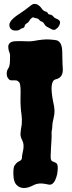

<svg xmlns="http://www.w3.org/2000/svg" viewBox="-20 -948 368 987"><path d="M265.6 -540Q232.4 -531.2 252.9 -426.8Q259.8 -398.4 260.3 -379.4Q260.7 -360.4 254.9 -337.9Q249 -315.4 249 -301.8Q249 -288.1 245.1 -269.5Q246.1 -249 244.6 -228Q243.2 -207 242.2 -187.5Q239.3 -139.6 241.2 -130.9Q243.2 -122.1 247.6 -119.6Q252 -117.2 257.8 -115.2Q271.5 -110.4 274.4 -102.5Q277.3 -94.7 276.9 -80.6Q276.4 -66.4 273.4 -50.8Q264.6 -13.7 249 -2.9Q240.2 2.9 231 1Q221.7 -1 210.9 -2.9Q177.7 -8.8 154.3 2.9Q96.7 34.2 65.4 2.9Q52.7 -9.8 49.8 -36.1Q45.9 -84 55.2 -97.7Q64.5 -111.3 70.8 -114.7Q77.1 -118.2 82 -121.1Q92.8 -126 92.8 -137.7Q92.8 -146.5 95.2 -156.7Q97.7 -167 99.6 -178.7Q104.5 -207 94.7 -225.6Q84 -247.1 85.4 -260.7Q86.9 -274.4 87.9 -285.2L91.8 -308.6Q93.8 -336.9 90.8 -356.9Q87.9 -377 86.4 -398.9Q85 -420.9 85.4 -440.4Q85.9 -460 85.9 -477.5Q85.9 -518.6 77.6 -526.4Q69.3 -534.2 62.5 -534.7Q55.7 -535.2 48.8 -535.2Q30.3 -533.2 25.4 -541Q14.6 -551.8 14.6 -568.4Q14.6 -585 21 -593.8Q27.3 -602.5 29.3 -613.8Q31.2 -625 31.2 -637.7Q33.2 -667 29.3 -676.3Q25.4 -685.5 23.9 -692.9Q22.5 -700.2 22.5 -707Q22.5 -735.4 62.5 -736.3Q86.9 -737.3 112.3 -735.8Q137.7 -734.4 152.3 -737.3Q203.1 -747.1 233.9 -745.1Q264.6 -743.2 273.4 -740.2Q297.9 -730.5 299.8 -686.5Q300.8 -666 300.8 -643.6Q300.8 -621.1 302.7 -597.7Q306.6 -548.8 265.6 -540ZM28.3 -816.4Q24.4 -841.8 81.1 -877.9Q110.4 -897.5 126 -910.2Q141.6 -922.9 147.5 -925.8Q157.2 -930.7 171.9 -924.8Q185.5 -917 193.8 -904.8Q202.1 -892.6 211.9 -889.6Q221.7 -886.7 223.6 -883.8Q225.6 -880.9 227.1 -877.9Q228.5 -875 231.4 -874.5Q234.4 -874 237.3 -873Q247.1 -872.1 253.4 -863.8Q259.8 -855.5 266.6 -853.5Q291 -844.7 288.6 -830.1Q286.1 -815.4 275.9 -805.2Q265.6 -794.9 258.3 -794.4Q251 -793.9 243.2 -798.8Q235.4 -803.7 224.6 -808.6Q213.9 -813.5 208 -824.2Q202.1 -835 194.3 -836.9Q186.5 -838.9 181.6 -845.7Q176.8 -852.5 165.5 -854.5Q154.3 -856.4 151.4 -858.4Q148.4 -860.4 141.1 -854Q133.8 -847.7 129.9 -839.8Q126 -832 117.2 -827.6Q108.4 -823.2 106.9 -814.5Q105.5 -805.7 97.2 -803.7Q88.9 -801.8 81.5 -795.9Q74.2 -790 56.6 -791Q31.2 -793 28.3 -816.4Z"/></svg>

Font: Creepster
Style: Regular
Weight: 400
Designer: Font Diner, Inc
Foundry: Font Diner, Inc
Version: Version 1.002